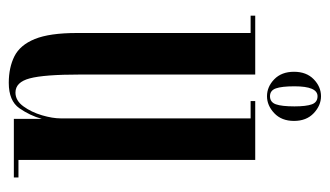

<svg xmlns="http://www.w3.org/2000/svg" viewBox="-170 -536 716 416"><g transform="rotate(90 188.0 -328.0)"><path d="M159.5 11Q126.5 11 102 -1.2Q77.5 -13.5 64.5 -45.5Q51.5 -77.5 51.5 -136.5V-513H14V-523H141.5V-143.5Q141.5 -65.5 149.8 -34.5Q158 -3.5 180.5 -3.5Q198 -3.5 210.5 -20.8Q223 -38 229.8 -61Q236.5 -84 236.5 -101.5V-513H199V-523H326.5V-10H364.5V0H237.5V-60.5Q230.5 -35 214.5 -12Q198.5 11 159.5 11ZM188.5 -548.5Q168 -548.5 151.8 -564.2Q135.5 -580 135.5 -607Q135.5 -634 151.8 -649.8Q168 -665.5 188.5 -665.5Q208.5 -665.5 225.2 -649.8Q242 -634 242 -607Q242 -580 225.2 -564.2Q208.5 -548.5 188.5 -548.5ZM188.5 -555Q201.5 -555 206 -567.8Q210.5 -580.5 210.5 -608Q210.5 -633.5 206 -645.8Q201.5 -658 188.5 -658Q167 -658 167 -608Q167 -580.5 171.5 -567.8Q176 -555 188.5 -555Z"/></g></svg>

Font: Imbue 100pt Medium
Style: Regular
Weight: 500
Designer: Tyler Finck
Foundry: Etcetera Type Company
Version: Version 1.102; ttfautohint (v1.8.3)